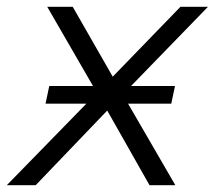

<svg xmlns="http://www.w3.org/2000/svg" viewBox="-46 -545 632 565"><path d="M88 -240 99 -292H469L458 -240ZM-26 0 257 -290 249 -255 93 -525H168L298 -298L266 -299L485 -525H566L297 -248L303 -288L470 0H394L258 -240H289L59 0Z"/></svg>

Font: MOST Montserrat
Style: Italic
Weight: 400
Italic angle: -11.3°
Designer: Julieta Ulanovsky
Foundry: Julieta Ulanovsky
Version: Version 8.000;March 11, 2024;FontCreator 15.0.0.2926 64-bit